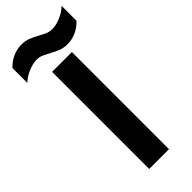

<svg xmlns="http://www.w3.org/2000/svg" viewBox="-367 -1029 1067 1067"><g transform="rotate(-45 167.0 -495.5)"><path d="M88.9 -763.2H244.6V0H88.9ZM-51.8 -934.1Q-25.4 -961.9 7.3 -976.6Q40 -991.2 75.2 -991.2Q106 -991.2 129.4 -981.7Q152.8 -972.2 173.8 -960.7Q194.8 -949.2 214.8 -939.7Q234.9 -930.2 258.8 -930.2Q273.4 -930.2 290.8 -934.3Q308.1 -938.5 325.2 -945.8Q342.3 -953.1 358.2 -963.4Q374 -973.6 385.7 -985.4V-868.2Q359.4 -840.3 326.7 -825.7Q293.9 -811 258.8 -811Q228 -811 204.6 -820.6Q181.2 -830.1 160.2 -841.6Q139.2 -853 119.1 -862.5Q99.1 -872.1 75.2 -872.1Q60.5 -872.1 43.2 -867.9Q25.9 -863.8 8.8 -856.4Q-8.3 -849.1 -24.2 -838.9Q-40 -828.6 -51.8 -816.9Z"/></g></svg>

Font: Krona One
Style: Regular
Weight: 400
Version: Version 1.003